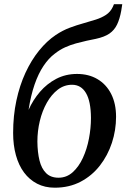

<svg xmlns="http://www.w3.org/2000/svg" viewBox="-20 -882 608 914"><path d="M562 -862 557 -830Q550 -791.5 537.2 -765Q524.5 -738.5 501 -722.2Q477.5 -706 436 -697Q426.5 -695 415.5 -692.8Q404.5 -690.5 392.5 -688Q368 -682.5 342 -675.5Q316 -668.5 290 -656.8Q264 -645 239.5 -625.5Q211.5 -604.5 187 -568Q162.5 -531.5 144.5 -479.2Q126.5 -427 116 -359Q137 -406 170.2 -444.8Q203.5 -483.5 248 -506.8Q292.5 -530 346.5 -530Q402.5 -530 444.2 -505.2Q486 -480.5 509.2 -434.8Q532.5 -389 532.5 -326Q532.5 -262.5 512.8 -202.2Q493 -142 455.5 -93.8Q418 -45.5 363.8 -17Q309.5 11.5 240.5 11.5Q193.5 11.5 156.8 -7.5Q120 -26.5 94.5 -60.8Q69 -95 55.8 -143Q42.5 -191 42.5 -249Q42.5 -331 58 -403.2Q73.5 -475.5 101.2 -535.5Q129 -595.5 166 -641.2Q203 -687 245.5 -715.5Q278.5 -737.5 312 -750Q345.5 -762.5 377.2 -771.2Q409 -780 436.2 -788.8Q463.5 -797.5 484.5 -811.2Q505.5 -825 517 -849L522.5 -862ZM323 -478.5Q285.5 -478.5 255.2 -455.2Q225 -432 203 -393Q181 -354 169.5 -306Q158 -258 158 -208Q158.5 -157 168 -118.2Q177.5 -79.5 199.5 -57.8Q221.5 -36 258.5 -36Q297 -36 326 -62Q355 -88 374.5 -130.2Q394 -172.5 403.5 -222.5Q413 -272.5 413 -320.5Q412.5 -400 389.2 -439.2Q366 -478.5 323 -478.5Z"/></svg>

Font: Merriweather 48pt Medium
Style: Italic
Weight: 500
Italic angle: -7.8°
Version: Version 2.101